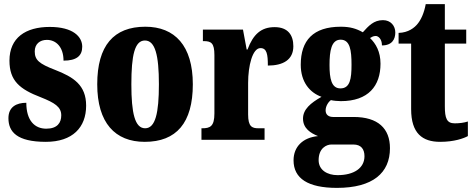

<svg xmlns="http://www.w3.org/2000/svg" viewBox="-20 -680 2311 934"><path d="M203 10C333 10 399 -60 399 -166C399 -266 338 -305 248 -340C170 -370 149 -388 149 -430C149 -466 174 -486 208 -486C253 -486 289 -451 289 -385C352 -385 380 -408 380 -453C380 -501 336 -549 222 -549C104 -549 26 -496 26 -385C26 -287 76 -246 178 -207C246 -180 278 -160 278 -119C278 -83 259 -54 205 -54C149 -54 108 -93 108 -180C60 -180 21 -160 21 -105C21 -39 62 10 203 10Z M684 10C838 10 918 -82 918 -270C918 -458 830 -550 687 -550C533 -550 453 -458 453 -270C453 -82 540 10 684 10ZM686 -56C636 -56 619 -130 619 -270C619 -411 635 -483 685 -483C735 -483 753 -411 753 -270C753 -130 736 -56 686 -56Z M960 0H1267V-56H1237C1206 -56 1187 -64 1187 -123V-277C1187 -359 1208 -446 1247 -446C1278 -446 1283 -416 1283 -361C1357 -361 1407 -389 1407 -455C1407 -509 1381 -548 1316 -548C1251 -548 1212 -514 1184 -439H1180L1162 -536H967V-480H971C1007 -480 1023 -471 1023 -412V-128C1023 -65 1002 -56 964 -56H960Z M1619 234C1794 234 1877 161 1877 41C1877 -55 1819 -111 1700 -111H1600C1581 -111 1564 -120 1564 -143C1564 -165 1579 -186 1590 -193C1600 -190 1626 -188 1638 -188C1772 -188 1831 -262 1831 -370C1831 -429 1808 -468 1780 -495C1787 -499 1795 -505 1808 -505C1819 -505 1838 -492 1838 -459C1887 -459 1903 -489 1903 -522C1903 -554 1881 -582 1843 -582C1798 -582 1773 -554 1745 -523C1713 -541 1683 -550 1638 -550C1503 -550 1443 -483 1443 -365C1443 -280 1488 -229 1544 -209C1491 -179 1454 -148 1454 -103C1454 -55 1492 -32 1527 -18C1454 -11 1408 33 1408 100C1408 188 1478 234 1619 234ZM1636 -250C1592 -250 1583 -298 1583 -364C1583 -433 1592 -487 1637 -487C1683 -487 1690 -435 1690 -365C1690 -297 1683 -250 1636 -250ZM1622 172C1573 172 1530 148 1530 99C1530 41 1568 23 1592 23H1699C1737 23 1753 46 1753 80C1753 137 1703 172 1622 172Z M2121 10C2190 10 2236 -7 2256 -18V-89C2238 -83 2215 -80 2192 -80C2153 -80 2144 -105 2144 -163V-468H2248V-536H2144V-660H2051C2043 -616 2028 -585 2013 -566C1997 -545 1966 -521 1919 -520V-468H1980V-149C1980 -31 2035 10 2121 10Z"/></svg>

Font: Noto Serif Hebrew ExtraCondensed Black
Style: Regular
Weight: 900
Width: 2
Designer: Monotype Design Team
Foundry: Monotype Imaging Inc.
Version: Version 2.004